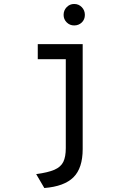

<svg xmlns="http://www.w3.org/2000/svg" viewBox="-20 -733 656 966"><path d="M300 -658Q300 -681 315.5 -697Q331 -713 353 -713Q376 -713 391.5 -697Q407 -681 407 -658Q407 -635 391.5 -620Q376 -605 353 -605Q331 -605 315.5 -620.5Q300 -636 300 -658ZM396 17Q396 113 349.5 159Q303 205 203 213L162 143Q222 135 254 121Q286 107 298.5 81.5Q311 56 311 12V-435H170V-511H396Z"/></svg>

Font: Overpass Mono
Style: Regular
Weight: 400
Monospace: yes
Designer: Delve Withrington, Dave Bailey
Foundry: Delve Fonts
Version: Version 1.000;DELV;Overpass